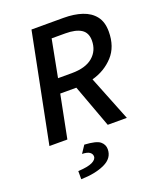

<svg xmlns="http://www.w3.org/2000/svg" viewBox="-161 -751 898 1086"><g transform="rotate(-20 288.0 -208.0)"><path d="M32 0 162 -654H355Q418 -654 466 -638Q514 -622 541.5 -587Q569 -552 569 -494Q569 -403 518 -347.5Q467 -292 390 -271L498 0H383L288 -258H191L140 0ZM209 -344H292Q375 -344 418.5 -381Q462 -418 462 -479Q462 -526 429.5 -547Q397 -568 334 -568H252ZM137 238V189Q196 186 222.5 173Q249 160 249 141Q249 126 235.5 116Q222 106 190 105L220 60Q291 64 313.5 82.5Q336 101 336 129Q336 183 279.5 209.5Q223 236 137 238Z"/></g></svg>

Font: Source Sans Pro SemiBold
Style: Italic
Weight: 600
Italic angle: -11°
Designer: Paul D. Hunt
Foundry: Adobe Systems Incorporated
Version: Version 1.095;hotconv 1.0.109;makeotfexe 2.5.65596